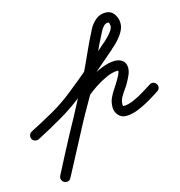

<svg xmlns="http://www.w3.org/2000/svg" viewBox="-155 -687 1051 1120"><g transform="rotate(-15 371.0 -126.5)"><path d="M-25 26Q-30 15 -26.5 3Q-23 -9 -12 -15Q61 -52 130.5 -91.5Q200 -131 264 -183Q331 -236 396 -291.5Q461 -347 525 -404Q525 -404 525.5 -404Q526 -404 526 -404Q526 -404 526 -404Q526 -404 526 -404Q536 -413 552 -428.5Q568 -444 580 -461Q592 -478 592 -492Q592 -496 590 -505Q588 -514 582 -514Q566 -514 554.5 -501Q543 -488 537 -476Q498 -402 464.5 -325.5Q431 -249 390 -176Q390 -176 390 -176.5Q390 -177 390 -177Q390 -177 390.5 -177Q391 -177 391 -177Q327 -56 263 64.5Q199 185 136 305Q129 318 117 320.5Q105 323 95 318Q85 312 80.5 301.5Q76 291 82 277Q140 164 199.5 52.5Q259 -59 323 -168Q323 -168 326 -172Q329 -175 329 -175Q356 -200 396.5 -226Q437 -252 481 -270Q525 -288 563 -288Q590 -288 609 -273Q628 -258 628 -229Q628 -208 618 -186Q608 -164 598 -146Q588 -128 574.5 -109.5Q561 -91 550.5 -71.5Q540 -52 540 -30Q540 -28 541 -24Q542 -20 545 -20Q572 -20 605.5 -34.5Q639 -49 670.5 -68.5Q702 -88 724 -102Q734 -109 746 -106.5Q758 -104 765 -93Q772 -83 769.5 -71Q767 -59 756 -52Q729 -34 692.5 -12.5Q656 9 617.5 24.5Q579 40 545 40Q516 40 498 19Q480 -2 480 -30Q480 -60 491 -84Q502 -108 517 -130Q532 -152 546 -176Q552 -186 560 -201.5Q568 -217 568 -229Q568 -231 568.5 -229.5Q569 -228 570 -227Q569 -228 563 -228Q533 -228 496 -211.5Q459 -195 425 -172.5Q391 -150 369 -131Q369 -130 372 -134Q375 -138 375 -138Q312 -29 252.5 81.5Q193 192 136 305Q129 318 117 320Q105 322 95 317Q85 312 80.5 301Q76 290 82 277Q146 156 210 35.5Q274 -85 337 -205Q337 -205 337.5 -205Q338 -205 338 -205Q338 -205 338 -205.5Q338 -206 338 -206Q378 -278 411.5 -354.5Q445 -431 483 -504Q498 -532 523 -553Q548 -574 582 -574Q615 -574 633.5 -548.5Q652 -523 652 -492Q652 -467 638 -442Q624 -417 603.5 -395Q583 -373 564 -358Q564 -358 564 -358Q564 -358 564 -358Q564 -358 564.5 -358Q565 -358 565 -358Q500 -302 434.5 -245.5Q369 -189 302 -135Q235 -83 163 -41.5Q91 0 16 39Q5 44 -7 40.5Q-19 37 -25 26Z"/></g></svg>

Font: FRB American Cursive Guidelines Arrows
Style: Bold Italic
Weight: 700
Italic angle: -25°
Version: Version 2.0;Modular Font Editor K font №1